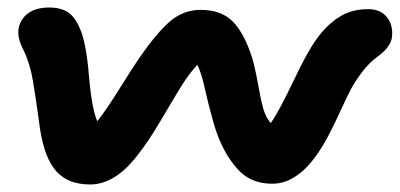

<svg xmlns="http://www.w3.org/2000/svg" viewBox="-20 -490 1056 507"><path d="M217.8 -2.9Q160.2 -2.9 129.2 -37.1Q98.1 -71.3 85.9 -147.9Q84 -163.1 79.6 -193.6Q75.2 -224.1 73.2 -237.1Q71.3 -250 67.6 -272.2Q64 -294.4 60.5 -306.9Q57.1 -319.3 52 -334Q46.9 -348.6 41 -359.9Q17.1 -405.8 38.1 -438Q59.1 -470.2 109.9 -470.2Q139.2 -470.2 158.2 -458.5Q177.2 -446.8 190.9 -415Q207.5 -378.4 214.8 -291Q222.2 -203.6 236.8 -169.9Q257.8 -195.3 293.9 -253.2Q330.1 -311 347.2 -335.9Q394 -403.8 429.2 -433.8Q464.4 -463.9 509.8 -463.9Q564.5 -463.9 594.7 -433.1Q625 -402.3 646 -336.9Q654.3 -307.6 661.4 -267.6Q668.5 -227.5 675 -203.9Q681.6 -180.2 694.8 -165Q715.8 -193.8 755.9 -278.3Q795.9 -362.8 824.2 -397.9Q850.6 -430.7 880.9 -448.2Q911.1 -465.8 952.1 -465.8Q986.3 -465.8 1003.2 -442.6Q1020 -419.4 1014.2 -387.2Q1008.3 -362.8 976.1 -339.8Q954.1 -323.7 935.3 -298.6Q916.5 -273.4 906.2 -253.7Q896 -233.9 879.4 -198Q862.8 -162.1 854 -145Q833.5 -104 812.5 -75.7Q791.5 -47.4 772 -32.5Q752.4 -17.6 735.1 -11.2Q717.8 -4.9 699.2 -4.9Q659.2 -4.9 631.3 -22.9Q603.5 -41 577.1 -85Q556.6 -120.1 543.2 -168Q529.8 -215.8 520.5 -257.8Q511.2 -299.8 501 -318.8Q478 -294.4 453.6 -254.2Q429.2 -213.9 400.1 -164.6Q371.1 -115.2 340.8 -77.1Q282.7 -2.9 217.8 -2.9Z"/></svg>

Font: Shantell Sans Irregular Bouncy
Style: Bold Italic
Weight: 700
Italic angle: -11.31°
Designer: Stephen Nixon, Anya Danilova, Shantell Martin
Foundry: Arrow Type
Version: Version 1.006;[9816181b4]